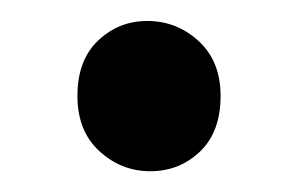

<svg xmlns="http://www.w3.org/2000/svg" viewBox="-20 -149 284 184"><path d="M191.4 -57.1Q191.4 -22.5 171.6 -3.7Q151.9 15.1 124 15.1Q96.2 15.1 75.2 -4.2Q54.2 -23.4 54.2 -57.1Q54.2 -91.3 74 -110.1Q93.8 -128.9 121.1 -128.9Q149.4 -128.9 170.4 -109.6Q191.4 -90.3 191.4 -57.1Z"/></svg>

Font: Coda
Style: Regular
Weight: 400
Designer: vernon adams
Foundry: vernon adams
Version: Version 2.001; ttfautohint (v0.8) -r 50 -G 200 -x